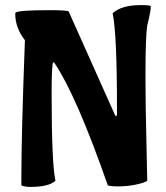

<svg xmlns="http://www.w3.org/2000/svg" viewBox="-20 -705 653 755"><path d="M404 24Q281 -328 195 -456Q192 -460 190 -460Q188 -460 187 -453Q183 -425 183 -338Q183 -65 198 6Q171 30 100 30Q77 30 64 24V-6Q64 -179 78 -547Q40 -595 40 -651Q40 -654 41 -655Q49 -665 175 -665Q244 -665 250 -660L432 -253Q435 -248 436 -248Q439 -248 440 -255V-283Q440 -570 423 -653Q458 -685 534 -685Q573 -685 573 -680Q573 -665 566 -634L559 -605Q552 -560 552 -406Q552 -295 556 -135L559 4Q559 10 527 18Q489 28 441 28Q417 28 404 24Z"/></svg>

Font: Bubblegum Sans
Style: Regular
Weight: 400
Designer: Angel Koziupa and Alejandro Paul
Foundry: Angel Koziupa and Alejandro Paul
Version: Version 1.001